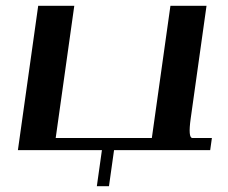

<svg xmlns="http://www.w3.org/2000/svg" viewBox="-20 -520 790 665"><path d="M695.3 -500 640.6 -110.4Q630.9 -42 646.5 -42Q646.5 -42 713.9 -42Q713.9 -42 708 0H375L357.4 125H315.4L333 0H42L112.3 -500H237.3L172.9 -42H505.9L570.3 -500Q570.3 -500 695.3 -500Z"/></svg>

Font: okolaks
Style: BoldItalic
Weight: 600
Width: 8
Italic angle: -8°
Version: Version 000.6.0